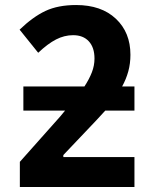

<svg xmlns="http://www.w3.org/2000/svg" viewBox="-20 -744 603 764"><path d="M59 0V-100L220 -281Q225 -287 229.5 -292.5Q234 -298 239 -304H73V-400H316Q335 -429 345.5 -456Q356 -483 356 -511Q356 -555 333.5 -579.5Q311 -604 271 -604Q236 -604 203 -587Q170 -570 132 -534L58 -626Q111 -677 161 -700.5Q211 -724 283 -724Q383 -724 441 -669.5Q499 -615 499 -526Q499 -491 490.5 -460Q482 -429 466 -400H515V-304H399Q382 -285 364 -266Q346 -247 327 -227L232 -127V-119H515V0Z"/></svg>

Font: Noto Sans Mono SemiCondensed
Style: Bold
Weight: 700
Width: 4
Designer: Monotype Design Team
Foundry: Monotype Imaging Inc.
Version: Version 2.014